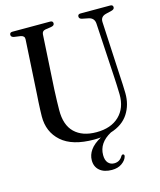

<svg xmlns="http://www.w3.org/2000/svg" viewBox="-131 -793 911 1092"><g transform="rotate(-15 325.0 -247.0)"><path d="M540 -296.5 521 -621Q519 -653 488 -661L448 -669Q432 -673 432 -685.5Q432 -700 448 -700H623.5Q639.5 -700 639.5 -685.5Q639.5 -673.5 622.5 -669L587.5 -660.5Q554 -652 556.5 -619L573 -299Q574.5 -273 575.8 -248Q577 -223 577.5 -196.5Q578.5 -128 544.8 -75.8Q511 -23.5 440 -1.5Q364 40 364 111.5Q364 142 377.8 157.5Q391.5 173 413.5 173Q446.5 173 463 143.5Q468.5 135.5 475 137Q484.5 140 479.5 153.5Q473 173.5 449.8 189.8Q426.5 206 391.5 206Q346 206 320 184Q294 162 294 124Q294 92 313.8 63.8Q333.5 35.5 378 11Q358.5 13 338 13Q210 13 146.5 -43.5Q83 -100 84 -191.5Q84 -206.5 85 -229.2Q86 -252 87.2 -276.2Q88.5 -300.5 90 -319L108.5 -639.5Q109.5 -659 87 -663.5L48 -669Q31 -672.5 31 -685.5Q31 -700 47.5 -700H269.5Q286 -700 286 -685.5Q286 -673 269.5 -669.5L231.5 -663.5Q212 -660 211 -639.5L192.5 -320.5Q190.5 -284 190 -253.8Q189.5 -223.5 189 -200.5Q188 -112.5 233.8 -68.2Q279.5 -24 362 -24Q448 -24 496.5 -70.8Q545 -117.5 544 -198Q543.5 -229 542.2 -252.2Q541 -275.5 540 -296.5Z"/></g></svg>

Font: Fraunces 144pt S050
Style: Regular
Weight: 400
Version: Version 1.000; ttfautohint (v1.8.3)